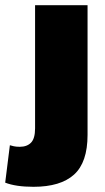

<svg xmlns="http://www.w3.org/2000/svg" viewBox="-86 -520 406 739"><path d="M251 -500V-1Q251 105 199 152Q147 199 43 199Q-25 199 -66 183L-48 39Q-42 41 -32.5 43Q-23 45 -10 45Q18 45 33.5 29Q49 13 49 -26V-500Z"/></svg>

Font: Prodigy Sans ExtraBold
Style: Regular
Weight: 800
Designer: Wei Huang
Foundry: Wei Huang
Version: Version 1.003; ttfautohint (v1.8.3)